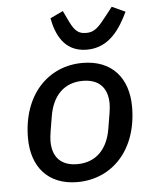

<svg xmlns="http://www.w3.org/2000/svg" viewBox="-55 -818 709 877"><g transform="rotate(-5 300.0 -380.0)"><path d="M264.9 12.1C424 12.1 543 -111.5 543 -308.6C543 -440 470.5 -528.1 334.5 -528.1C175.8 -528.1 56.8 -404.5 56.8 -207.4C56.8 -76 130.3 12.1 264.9 12.1ZM158 -184.7C158 -196.7 159.8 -212.4 163 -232.2L174 -298.3C189.3 -390.3 242.5 -446.4 328.5 -446.4C398.1 -446.4 442.1 -409.8 442.1 -331.3C442.1 -319.2 440.3 -303.6 437.1 -283.7L426.1 -217.7C410.9 -125.7 357.2 -69.6 271.3 -69.6C202.1 -69.6 158 -106.2 158 -184.7ZM207 -744C219.8 -676.1 252.5 -586.6 360.8 -586.6C467 -586.6 517.4 -674.4 551.1 -744L490.1 -772L463.4 -737.6C422.6 -685.4 404.1 -663 364 -663C320 -663 305.4 -688.6 282.7 -736.9L266 -772Z"/></g></svg>

Font: Margiela Mono Italic Medium It
Style: Regular
Weight: 500
Designer: Mike Abbink, Paul van der Laan, Pieter van Rosmalen
Foundry: Bold Monday
Version: Version 2.003 2021